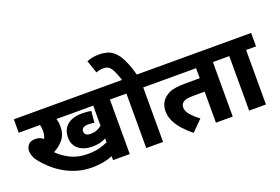

<svg xmlns="http://www.w3.org/2000/svg" viewBox="-116 -1266 2405 1652"><g transform="rotate(-20 1086.5 -439.5)"><path d="M835 -499V0H682V-36Q602 -2 496 -2Q417 -2 350.5 -23Q284 -44 231.5 -76.5Q179 -109 140.5 -145Q102 -181 77 -211Q49 -245 39 -271.5Q29 -298 29 -320Q29 -349 48.5 -374.5Q68 -400 115 -400Q136 -400 154 -393.5Q172 -387 187 -374Q202 -406 202 -446Q202 -473 195 -499H0V-622H925V-499ZM579 -278Q611 -278 635 -287.5Q659 -297 682 -315V-499H346Q350 -484 353 -466Q356 -448 356 -425Q356 -357 319.5 -311.5Q283 -266 228 -238Q275 -190 341.5 -157Q408 -124 496 -124Q557 -124 600 -134.5Q643 -145 682 -163V-199Q658 -186 628 -178Q598 -170 556 -170Q481 -170 432.5 -207.5Q384 -245 384 -317Q384 -387 431.5 -428Q479 -469 567 -469Q583 -469 607 -467.5Q631 -466 651 -461L641 -356Q616 -362 585 -362Q553 -362 538.5 -351Q524 -340 524 -320Q524 -298 540 -288Q556 -278 579 -278Z M1140 -499V0H986V-499H911V-622H1231V-499ZM993 -615Q967 -697 943.5 -734Q920 -771 874 -771Q855 -771 837 -767.5Q819 -764 806 -758L766 -875Q791 -885 818.5 -890.5Q846 -896 878 -896Q917 -896 951.5 -886.5Q986 -877 1017 -848.5Q1048 -820 1075.5 -764Q1103 -708 1128 -615Z M1778 -499V0H1624V-284H1533Q1485 -284 1461.5 -279.5Q1438 -275 1424 -263Q1404 -247 1404 -217Q1404 -187 1431.5 -153Q1459 -119 1511 -80L1414 17Q1368 -20 1331 -61Q1294 -102 1272 -146.5Q1250 -191 1250 -240Q1250 -279 1263.5 -308Q1277 -337 1300 -357Q1320 -374 1345 -385.5Q1370 -397 1407.5 -402Q1445 -407 1502 -407H1624V-499H1216V-622H1867V-499Z M2082 -499V0H1928V-499H1853V-622H2173V-499Z"/></g></svg>

Font: Noto Sans ExtraBold
Style: Regular
Weight: 800
Designer: Monotype Design Team
Foundry: Monotype Imaging Inc.
Version: Version 2.007